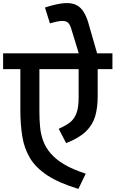

<svg xmlns="http://www.w3.org/2000/svg" viewBox="-56 -1183 742 1233"><path d="M447.3 30Q324 -7.3 249.3 -56Q174.7 -104.7 137.2 -167Q99.7 -229.3 87.2 -306.8Q74.7 -384.3 74.7 -478.7V-790.3H197V-464.7Q197 -415.3 201.3 -368.5Q205.7 -321.7 221 -279.3Q236.3 -237 268.3 -199Q300.3 -161 355.2 -128Q410 -95 494.7 -67.7ZM368.7 -264 321 -355.7Q362 -374 390.3 -394.7Q418.7 -415.3 433.8 -452.8Q449 -490.3 449 -556.3V-784H571.3V-563.7Q571.3 -491.7 555.2 -436.2Q539 -380.7 495.3 -338.5Q451.7 -296.3 368.7 -264ZM-36 -739V-840.7H666V-739ZM449 -839V-843.3L402 -996.7Q394.3 -1024.3 381.3 -1036.8Q368.3 -1049.3 341.5 -1048.5Q314.7 -1047.7 264.7 -1032.7L232.7 -1134.7Q296.3 -1155.3 342.2 -1161.2Q388 -1167 419.7 -1156.7Q451.3 -1146.3 472.5 -1118.8Q493.7 -1091.3 508.7 -1045.3L568 -839Z"/></svg>

Font: Matangi Light
Style: Regular
Weight: 300
Designer: Prashant Pant
Foundry: The Graphic Ant
Version: Version 3.002